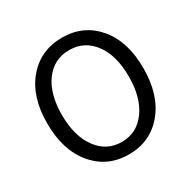

<svg xmlns="http://www.w3.org/2000/svg" viewBox="-168 -909 1076 1083"><g transform="rotate(-30 370.5 -367.0)"><path d="M57.6 -369.1Q57.6 -543 144.5 -645Q231.4 -747.1 371.1 -747.1Q510.7 -747.1 597.2 -645Q683.6 -543 683.6 -369.1Q683.6 -194.3 597.2 -90.8Q510.7 12.7 371.1 12.7Q231.4 12.7 144.5 -90.8Q57.6 -194.3 57.6 -369.1ZM371.1 -666Q271.5 -666 212.4 -585.9Q153.3 -505.9 153.3 -369.1Q153.3 -232.4 212.9 -150.4Q272.5 -68.4 371.1 -68.4Q469.7 -68.4 529.3 -150.4Q588.9 -232.4 588.9 -369.1Q588.9 -505.9 529.3 -585.9Q469.7 -666 371.1 -666Z"/></g></svg>

Font: Nasu
Style: Regular
Weight: 400
Designer: Ryoko NISHIZUKA (kana &amp; ideographs); Paul D. Hunt (Latin, Greek &amp; Cyrillic); Wenlong ZHANG (bopomofo); Sandoll C
Version: Version 2014.1215